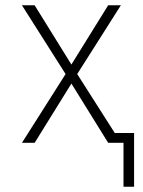

<svg xmlns="http://www.w3.org/2000/svg" viewBox="-20 -540 540 726"><path d="M447 166V0H389L250 -224L111 0H63L228 -260L63 -520H111L250 -296L389 -520H437L272 -260L414 -37H487V166Z"/></svg>

Font: Iosevka Extralight
Style: Regular
Weight: 200
Monospace: yes
Designer: Belleve Invis
Foundry: Belleve Invis
Version: Version 32.0.1; ttfautohint (v1.8.4)